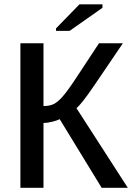

<svg xmlns="http://www.w3.org/2000/svg" viewBox="-20 -894 632 914"><path d="M187 -308.6V0H77.1V-688H187V-389.2Q215.8 -389.2 235.1 -398.4Q254.4 -407.7 274.9 -430.7Q301.8 -460 351.1 -536.1L451.2 -688H564.9L429.7 -488.8Q366.7 -396 343.8 -379.4L588.4 0H463.9L264.2 -326.7Q252.4 -320.3 228.5 -314.5Q204.6 -308.6 187 -308.6ZM467.8 -856.9 311.5 -747.1H246.6V-758.8L358.4 -873.5H467.8Z"/></svg>

Font: Arimo Medium
Style: Regular
Weight: 500
Designer: Steve Matteson
Foundry: Monotype Imaging Inc.
Version: Version 1.33